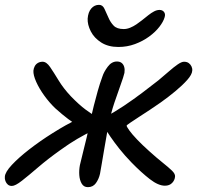

<svg xmlns="http://www.w3.org/2000/svg" viewBox="-37 -760 814 793"><path d="M644 7Q617 7 582 -20Q547 -47 506 -89Q478 -118 456.5 -145Q435 -172 419 -195.5Q403 -219 392 -238Q390 -242 388.5 -247.5Q387 -253 389 -259Q389 -265 393.5 -270.5Q398 -276 403 -280Q436 -297 475.5 -323.5Q515 -350 552 -378Q589 -406 617 -428Q641 -448 661 -465.5Q681 -483 697 -494Q713 -505 723 -505Q735 -505 742.5 -499.5Q750 -494 754 -485.5Q758 -477 757 -468Q756 -452 736.5 -430Q717 -408 687.5 -383.5Q658 -359 627 -337Q606 -322 581.5 -306Q557 -290 535.5 -276Q514 -262 500 -252.5Q486 -243 486 -241Q486 -237 497 -221.5Q508 -206 529.5 -183.5Q551 -161 579 -136Q610 -108 634.5 -88.5Q659 -69 673 -55.5Q687 -42 686 -31Q685 -16 674 -4.5Q663 7 644 7ZM12 8Q2 8 -4.5 2.5Q-11 -3 -14.5 -12Q-18 -21 -17 -30Q-16 -49 12 -79Q40 -109 84.5 -143.5Q129 -178 180 -210Q212 -230 233.5 -242Q255 -254 269 -261Q283 -268 290 -271L305 -232Q299 -234 283.5 -242.5Q268 -251 244.5 -268.5Q221 -286 191 -313Q167 -336 146 -365Q125 -394 112.5 -422Q100 -450 101 -468Q102 -478 106.5 -486.5Q111 -495 119.5 -500Q128 -505 139 -505Q155 -505 170 -483Q185 -461 205 -428Q225 -395 256 -362Q290 -327 317 -307Q344 -287 363 -277L349 -222Q316 -206 282.5 -186.5Q249 -167 212 -140Q160 -103 120.5 -69Q81 -35 53.5 -13.5Q26 8 12 8ZM326 13Q309 13 300.5 -1.5Q292 -16 290.5 -36.5Q289 -57 293 -78Q299 -104 306 -131.5Q313 -159 321 -192.5Q329 -226 337 -267Q343 -294 350.5 -323.5Q358 -353 366.5 -383.5Q375 -414 386 -444Q392 -463 408 -484.5Q424 -506 446 -506Q458 -506 465.5 -500Q473 -494 476 -483.5Q479 -473 477 -459Q473 -442 461.5 -410.5Q450 -379 435.5 -336Q421 -293 410 -239Q408 -228 403.5 -201.5Q399 -175 393.5 -144Q388 -113 383.5 -85Q379 -57 376 -42Q371 -20 359 -3.5Q347 13 326 13ZM452 -566Q410 -566 381 -584.5Q352 -603 338 -630.5Q324 -658 325 -683Q327 -710 340 -725Q353 -740 372 -740Q387 -740 394.5 -723.5Q402 -707 411 -687Q419 -668 432.5 -654Q446 -640 474 -640Q487 -640 500.5 -645.5Q514 -651 526.5 -659.5Q539 -668 549 -676Q564 -688 576 -697.5Q588 -707 599.5 -713Q611 -719 622 -719Q634 -719 640.5 -710.5Q647 -702 643 -689Q638 -671 621.5 -649.5Q605 -628 579 -609Q553 -590 520.5 -578Q488 -566 452 -566Z"/></svg>

Font: Shantell Sans
Style: Italic
Weight: 400
Italic angle: -11°
Designer: Stephen Nixon, Anya Danilova, Shantell Martin
Foundry: Arrow Type
Version: Version 1.011;[c5ecc13dd]